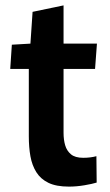

<svg xmlns="http://www.w3.org/2000/svg" viewBox="-20 -682 408 713"><path d="M236 11Q189 11 160 -3Q131 -17 115 -42.5Q99 -68 93 -101.5Q87 -135 87 -176V-426H18L24 -516L93 -520L101 -638L216 -662V-520H340L333 -426H216V-189Q216 -163 222 -142.5Q228 -122 243.5 -109Q259 -96 289 -96Q302 -96 314.5 -97.5Q327 -99 338 -102L339 -4Q323 1 293.5 6Q264 11 236 11Z"/></svg>

Font: Murecho Thin Medium
Style: Regular
Weight: 500
Version: Version 1.010